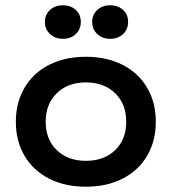

<svg xmlns="http://www.w3.org/2000/svg" viewBox="-20 -697 650 727"><path d="M570 -236Q570 -163 537 -107Q504 -51 444 -20.5Q384 10 305 10Q226 10 166 -20.5Q106 -51 73 -107Q40 -163 40 -236Q40 -309 73 -365Q106 -421 166 -451.5Q226 -482 305 -482Q384 -482 444 -451.5Q504 -421 537 -365Q570 -309 570 -236ZM458 -236Q458 -303 416 -344Q374 -385 305 -385Q237 -385 195 -344Q153 -303 153 -236Q153 -169 195 -128.5Q237 -88 305 -88Q374 -88 416 -128.5Q458 -169 458 -236ZM150 -614Q150 -641 169 -659Q188 -677 218 -677Q248 -677 267 -659.5Q286 -642 286 -614Q286 -586 267 -568Q248 -550 218 -550Q189 -550 169.5 -568Q150 -586 150 -614ZM329 -614Q329 -641 348 -659Q367 -677 397 -677Q427 -677 446 -659.5Q465 -642 465 -614Q465 -586 446 -568Q427 -550 397 -550Q368 -550 348.5 -568Q329 -586 329 -614Z"/></svg>

Font: Madhuban Medium
Style: Regular
Weight: 500
Designer: jaikishan Patel
Foundry: MagicType
Version: Version 1.000